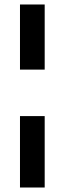

<svg xmlns="http://www.w3.org/2000/svg" viewBox="-20 -680 288 855"><path d="M69 155V-163H179V155ZM69 -370V-660H179V-370Z"/></svg>

Font: Bricolage Grotesque 36pt SemiBold
Style: Regular
Weight: 600
Designer: Mathieu Triay
Foundry: Atelier Triay
Version: Version 1.001;gftools[0.9.33.dev8+g029e19f]